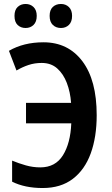

<svg xmlns="http://www.w3.org/2000/svg" viewBox="-20 -937 562 967"><path d="M190 -620Q154 -620 123 -609.5Q92 -599 63 -582L25 -681Q99 -724 199 -724Q323 -724 395 -628.5Q467 -533 467 -357Q467 -247 437 -164.5Q407 -82 346.5 -36Q286 10 195 10Q105 10 41 -22V-128Q75 -114 110.5 -104Q146 -94 183 -94Q259 -94 297 -155Q335 -216 339 -316H111V-419H338Q334 -474 316.5 -519.5Q299 -565 268 -592.5Q237 -620 190 -620ZM53 -857Q53 -887 69 -902Q85 -917 109 -917Q133 -917 149 -901.5Q165 -886 165 -857Q165 -827 149 -811.5Q133 -796 109 -796Q85 -796 69 -811Q53 -826 53 -857ZM230 -857Q230 -887 246 -902Q262 -917 287 -917Q311 -917 327 -901.5Q343 -886 343 -857Q343 -827 327 -811.5Q311 -796 287 -796Q262 -796 246 -811.5Q230 -827 230 -857Z"/></svg>

Font: Noto Sans Disp Cond SemBd
Style: Regular
Weight: 600
Width: 3
Designer: Monotype Design Team
Foundry: Monotype Imaging Inc.
Version: Version 2.000;GOOG;noto-source:20170915:90ef993387c0; ttfaut